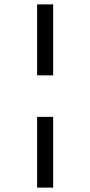

<svg xmlns="http://www.w3.org/2000/svg" viewBox="-20 -716 411 874"><path d="M149 -373V-696H222V-373ZM149 138V-184H222V138Z"/></svg>

Font: Manuale
Style: Italic
Weight: 400
Italic angle: -11°
Designer: Eduardo Tunni / Pablo Cosgaya
Foundry: Eduardo Tunni / Pablo Cosgaya
Version: Version 1.002